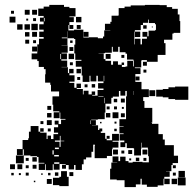

<svg xmlns="http://www.w3.org/2000/svg" viewBox="-20 -741 788 783"><path d="M679 -68V-43H657V-42H672V-20H650V-12H647V15H623V21H579V12H558V-12H553V11H534V22H488V-6H456V-9H429V-53H434V-78H458V-79H439V-103H463V-84H470V-102H492V-84H504V-78H521V-81H561V-79H587V-104H584V-133H583V-139H559V-159H557V-135H555V-107H527V-135H525V-137H497V-157H491V-141H471V-161H487V-168H468V-194H484V-197H467V-225H484V-227H467V-255H494V-348H497V-370H491V-351H471V-370H465V-347H440V-342H434V-318H410V-282H407V-255H379V-253H352V-251H371V-231H355V-230H380V-211H385V-217H397V-205H391V-199H409V-175H415V-169H437V-195H465V-167H439V-163H463V-139H439V-133H437V-105H416V-96H366V-146H367V-151H360V-122H353V-99H331V-91H321V-71H314V-48H288V-68H282V-50H260V-68H249V-53H233V-69H248V-72H223V-49H199V-71H195V-47H167V-71H164V-48H138V-74H161V-77H137V-101H131V-104H104V-107H77V-132H73V-109H49V-133H72V-170H95V-177H98V-204H105V-227H137V-204H144V-200H170V-174H174V-188H188V-174H198V-194H217V-200H200V-222H217V-233H203V-249H219V-235H229V-253H247V-256H226V-282H223V-259H199V-283H222V-287H197V-314H194V-348H221V-368H188V-395H185V-404H164V-438H166V-459H159V-468H138V-492H132V-499H109V-523H132V-560H139V-583H158V-590H140V-612H158V-620H140V-642H158V-653H143V-669H158V-676H136V-706H158V-714H181V-721H241V-713H263V-708H288V-674H263V-671H281V-651H263V-639H259V-617H282V-620H320V-588H343V-589H379V-585H400V-592H405V-617H430V-618H408V-644H430V-652H435V-677H463V-679H464V-708H488V-714H513V-719H571V-721H631V-720H660V-712H682V-705H705V-682H712V-655H715V-607H688V-604H683V-579H649V-565H655V-517H623V-489H579V-496H558V-494H556V-466H530V-463H553V-439H532V-407H557V-377H587V-345H564V-329H569V-301H601V-241H596V-240H600V-236H626V-194H644V-172H652V-149H689V-106H706V-76H684V-68ZM81 -701H101V-681H81ZM111 -701H131V-681H111ZM25 -697H37V-685H25ZM43 -649H19V-673H43ZM290 -672H312V-650H290ZM159 -654H162V-668H159ZM127 -667V-655H115V-667ZM95 -665V-657H87V-665ZM563 -648V-639H554V-618H530V-612H528V-584H527V-560H529V-583H553V-560H559V-583H579V-591H561V-611H581V-593H586V-616H613V-619H616V-642H612V-647H587V-661H584V-648ZM108 -644H134V-618H108ZM50 -642H72V-620H50ZM80 -642H102V-620H80ZM279 -639V-623H263V-639ZM309 -639V-623H293V-639ZM564 -638H578V-624H564ZM599 -633H603V-629H599ZM287 -559V-582H282V-585H255V-613H254V-588H232V-585H255V-557H231V-556H256V-526H231V-523H253V-499H230V-494H254V-468H231V-467H257V-443H262V-460H280V-442H263V-434H284V-408H263V-403H283V-383H292V-400H310V-382H293V-378H318V-356H321V-371H341V-356H354V-368H368V-354H356V-351H378V-374H402V-380H380V-402H402V-409H379V-432H373V-409H349V-432H345V-407H317V-433H313V-469H289V-493H312V-497H287V-523H283V-559ZM552 -612V-590H530V-612ZM111 -611H131V-591H111ZM321 -611H341V-591H321ZM82 -610H100V-592H82ZM99 -579V-563H83V-579ZM115 -565V-577H127V-565ZM266 -576H276V-566H266ZM131 -531H111V-551H131ZM523 -470H526V-494H524V-498H498V-522H492V-528H468V-550H462V-530H440V-550H436V-526H408V-524H382V-523H403V-500H410V-493H433V-477H441V-491H461V-477H476V-486H486V-476H477V-468H492V-470H499V-493H523ZM263 -549H279V-533H263ZM282 -500H260V-522H282ZM226 -500H229V-521H226ZM431 -501H411V-521H431ZM487 -505H475V-517H487ZM579 -473H563V-489H579ZM277 -475H265V-487H277ZM292 -460H310V-442H292ZM577 -457V-445H565V-457ZM405 -432H403V-410H405ZM549 -429V-413H533V-429ZM307 -415H295V-427H307ZM354 -398H368V-384H354ZM325 -397H337V-385H325ZM694 -385V-388H748V-334H694V-337H667V-344H644V-347H617V-375H644V-378H667V-385ZM613 -373V-349H589V-373ZM526 -354V-370H525V-354ZM381 -348V-346H402V-348ZM406 -320H408V-342H406ZM473 -339H489V-323H473ZM444 -338H458V-324H444ZM173 -293V-309H189V-293ZM415 -295V-307H427V-295ZM457 -307V-295H445V-307ZM485 -305V-297H477V-305ZM439 -283H463V-259H439ZM190 -262H172V-280H190ZM430 -262H412V-280H430ZM489 -263H473V-279H489ZM191 -231H171V-251H191ZM351 -250H349V-235H351ZM145 -235V-247H157V-235ZM447 -237V-245H455V-237ZM394 -244V-238H388V-244ZM144 -218H158V-204H144ZM187 -217V-205H175V-217ZM456 -206H446V-216H456ZM227 -187H224V-168H204V-163H223V-142H227V-165H242V-167H227ZM415 -187H427V-175H415ZM220 -139H204V-133H220ZM441 -111V-131H461V-111ZM561 -131H581V-111H561ZM503 -129H519V-113H503ZM199 -128H194V-111H199ZM475 -115V-127H487V-115ZM201 -109V-103H220V-109ZM77 -75H45V-107H77ZM130 -82H112V-100H130ZM534 -84V-98H548V-84ZM97 -85H85V-97H97ZM577 -97V-85H565V-97ZM515 -95V-87H507V-95ZM222 -79H201V-73H222ZM41 -51H21V-71H41ZM71 -51H51V-71H71ZM129 -53H113V-69H129ZM97 -55H85V-67H97ZM685 -67H697V-55H685ZM708 -18V-44H734V-18ZM229 -43H253V-20H260V18H222V14H196V-16H222V-20H229ZM279 -23H263V-39H279ZM204 -24V-38H218V-24ZM97 -25H85V-37H97ZM697 -25H685V-37H697ZM36 -26H26V-36H36ZM176 -26V-36H186V-26ZM65 -27H57V-35H65ZM154 -28H148V-34H154ZM737 15H705V-17H737ZM672 -12V10H650V-12ZM702 10H680V-12H702ZM191 9H171V-11H191ZM124 2H118V-4H124Z"/></svg>

Font: Rubik-Storm
Style: Regular
Weight: 400
Designer: NaN (generative design), Hubert & Fischer (Rubik source font outlines)
Foundry: NaN, Hubert & Fischer
Version: Version 1.000